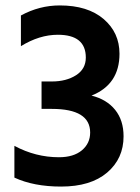

<svg xmlns="http://www.w3.org/2000/svg" viewBox="-20 -682 516 707"><path d="M435 -180Q435 -98 374.5 -46.5Q314 5 205 5Q104 5 33 -28V-145Q111 -103 197 -103Q251 -103 281.5 -128.5Q312 -154 312 -194Q312 -281 171 -281H133V-382H171Q224 -382 260 -405Q296 -428 296 -470Q296 -554 193 -554Q125 -554 57 -512V-625Q125 -662 200 -662Q303 -662 361.5 -612Q420 -562 420 -484Q420 -371 317 -330Q373 -316 404 -277.5Q435 -239 435 -180Z"/></svg>

Font: Hind Siliguri SemiBold
Style: Regular
Weight: 600
Designer: Jyotish Sonowal
Foundry: Indian Type Foundry
Version: Version 1.001;PS 1.0;hotconv 1.0.86;makeotf.lib2.5.63406; tt